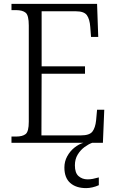

<svg xmlns="http://www.w3.org/2000/svg" viewBox="-20 -734 598 987"><path d="M39 0V-32H62Q96 -32 112 -45Q128 -58 128 -108V-603Q128 -655 112 -668.5Q96 -682 62 -682H39V-714H479L485 -544H448L444 -596Q441 -636 426.5 -656Q412 -676 370 -676H194V-393H417V-355H194L193 -38H396Q440 -38 455 -57.5Q470 -77 474 -115L479 -170H516L509 0ZM423 233Q371 233 341 206.5Q311 180 311 127Q311 96 325.5 69.5Q340 43 362.5 25Q385 7 409 0H454Q435 7 414.5 22Q394 37 379.5 60.5Q365 84 365 116Q365 155 384 171.5Q403 188 430 188Q444 188 457 185.5Q470 183 488 178V218Q473 225 455.5 229Q438 233 423 233Z"/></svg>

Font: Noto Serif Hebrew SemiCondensed Light
Style: Regular
Weight: 300
Width: 4
Designer: Monotype Design Team
Foundry: Monotype Imaging Inc.
Version: Version 2.004; ttfautohint (v1.8.4.7-5d5b)